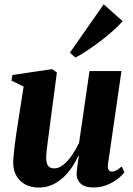

<svg xmlns="http://www.w3.org/2000/svg" viewBox="-20 -854 613 886"><path d="M158.5 11.5Q124.5 11.5 98.2 -2Q72 -15.5 56.8 -40.8Q41.5 -66 41 -101.5Q41 -117.5 43 -138.2Q45 -159 47.8 -182.5Q50.5 -206 54 -229Q57.5 -252 60.5 -272L89 -454.5L33 -482L37.5 -508L220.5 -535L242.5 -519.5L211.5 -285.5Q209 -264.5 205.8 -241.2Q202.5 -218 199.8 -195.8Q197 -173.5 195 -156.2Q193 -139 193 -130Q193 -112 196.5 -100.2Q200 -88.5 208.2 -82.8Q216.5 -77 231 -77Q252.5 -77 273.8 -94.8Q295 -112.5 313.5 -139.8Q332 -167 345 -195.5L393 -526H540.5L478 -94.5Q476 -77.5 481.8 -69.8Q487.5 -62 496.5 -62Q505.5 -62 516.8 -67.8Q528 -73.5 541.5 -86L554 -59Q543 -44 522 -27.8Q501 -11.5 472.8 -0.2Q444.5 11 411.5 11Q372.5 11 353.8 -5.2Q335 -21.5 333.5 -49Q333.5 -53.5 334.2 -63Q335 -72.5 336.8 -85Q338.5 -97.5 340.2 -110.8Q342 -124 344 -135.5L342 -136Q329.5 -108.5 312 -82.2Q294.5 -56 271.5 -34.8Q248.5 -13.5 220.5 -1Q192.5 11.5 158.5 11.5ZM302.5 -611 458.5 -834 546 -756.5Q534 -742.5 514.2 -723.8Q494.5 -705 470.2 -685.2Q446 -665.5 420.2 -647Q394.5 -628.5 370.5 -613Q346.5 -597.5 328 -588.5Z"/></svg>

Font: Merriweather 96pt ExtraBold
Style: Italic
Weight: 800
Italic angle: -7.8°
Version: Version 2.101